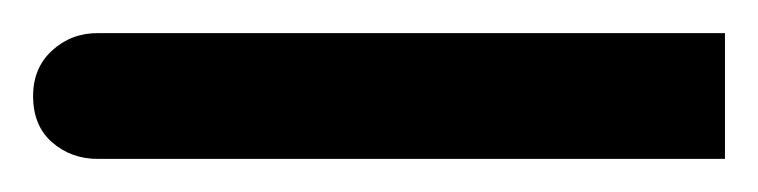

<svg xmlns="http://www.w3.org/2000/svg" viewBox="-59 -96 458 116"><path d="M0 0Q-16 0 -27.5 -10Q-39 -20 -39 -38Q-39 -55 -27.5 -65.5Q-16 -76 0 -76H379V0Z"/></svg>

Font: Noto Sans Syriac
Style: Regular
Weight: 400
Designer: Patrick Giasson and the Monotype Design Team
Foundry: Monotype Imaging Inc.
Version: Version 2.000; ttfautohint (v1.8.3) -l 8 -r 50 -G 200 -x 14 